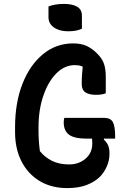

<svg xmlns="http://www.w3.org/2000/svg" viewBox="-20 -942 640 982"><path d="M228 -909Q261 -922 308 -922Q349 -922 374 -908Q399 -894 399 -861V-795Q384 -788 366 -785Q348 -782 328 -782Q284 -782 256 -801.5Q228 -821 228 -854ZM309 -339H514Q545 -339 557 -318Q569 -297 569 -242V-233H512L511 -228Q525 -216 532.5 -199.5Q540 -183 540 -157Q540 -120 525.5 -89Q511 -58 491 -38Q465 -12 423.5 4Q382 20 324 20Q243 20 183 -16Q123 -52 90 -116.5Q57 -181 57 -267V-290Q57 -417 95 -513.5Q133 -610 200 -665Q267 -720 354 -720Q395 -720 423 -707Q451 -694 475 -670Q501 -645 511 -618Q521 -591 521 -548V-465Q502 -457 471 -457Q436 -457 417 -469.5Q398 -482 398 -512Q398 -539 399.5 -559Q401 -579 403 -601Q393 -606 383 -607.5Q373 -609 363 -609Q310 -609 268 -566.5Q226 -524 201.5 -452Q177 -380 177 -291V-274Q177 -221 184 -169Q210 -137 246.5 -119Q283 -101 334 -101Q383 -101 417.5 -130.5Q452 -160 452 -208Q452 -222 451 -233H424Q359 -233 332.5 -253.5Q306 -274 306 -315Q306 -332 309 -339Z"/></svg>

Font: Recursive Mn Csl St SmB
Style: Regular
Weight: 600
Monospace: yes
Version: Version 1.079;hotconv 1.0.112;makeotfexe 2.5.65598; ttfautoh